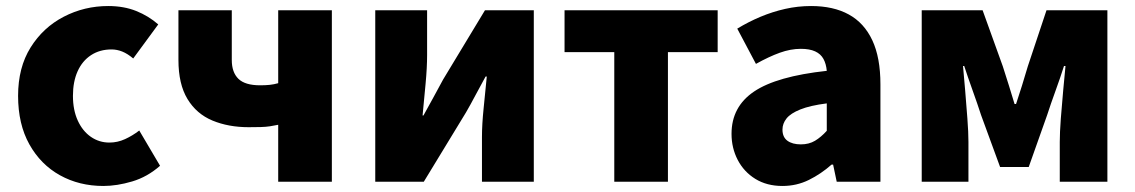

<svg xmlns="http://www.w3.org/2000/svg" viewBox="-20 -603 3765 637"><path d="M323 14Q243 14 179 -21.5Q115 -57 77.5 -124Q40 -191 40 -285Q40 -379 81.5 -445.5Q123 -512 191.5 -547.5Q260 -583 339 -583Q391 -583 432 -566.5Q473 -550 505 -522L422 -409Q403 -425 385.5 -432Q368 -439 350 -439Q311 -439 282 -420Q253 -401 237.5 -366.5Q222 -332 222 -285Q222 -238 238 -203Q254 -168 281.5 -149Q309 -130 343 -130Q370 -130 395 -141.5Q420 -153 442 -170L511 -53Q469 -16 418.5 -1Q368 14 323 14Z M903 0V-189Q889 -186 875.5 -184Q862 -182 845.5 -181.5Q829 -181 805 -181Q738 -181 685 -203Q632 -225 602 -274.5Q572 -324 572 -404V-569H749V-404Q749 -363 771 -341.5Q793 -320 843 -320Q861 -320 875 -321.5Q889 -323 903 -327V-569H1081V0Z M1225 0V-569H1397V-421Q1397 -379 1392 -325.5Q1387 -272 1382 -220H1385Q1399 -246 1418 -280Q1437 -314 1450 -339L1589 -569H1751V0H1579V-148Q1579 -190 1584.5 -243.5Q1590 -297 1595 -349H1591Q1577 -324 1558.5 -289Q1540 -254 1526 -230L1386 0Z M2018 0V-430H1853V-569H2361V-430H2196V0Z M2576 14Q2524 14 2486 -9.5Q2448 -33 2427.5 -72.5Q2407 -112 2407 -159Q2407 -249 2482 -299.5Q2557 -350 2723 -368Q2721 -391 2712 -407.5Q2703 -424 2684.5 -432.5Q2666 -441 2637 -441Q2603 -441 2567 -428Q2531 -415 2488 -391L2426 -508Q2464 -531 2503.5 -547.5Q2543 -564 2585 -573.5Q2627 -583 2671 -583Q2745 -583 2796 -555Q2847 -527 2874 -469.5Q2901 -412 2901 -323V0H2756L2744 -57H2739Q2704 -26 2663.5 -6Q2623 14 2576 14ZM2637 -124Q2664 -124 2684 -136Q2704 -148 2723 -169V-260Q2668 -253 2635.5 -240Q2603 -227 2589.5 -210Q2576 -193 2576 -173Q2576 -148 2592.5 -136Q2609 -124 2637 -124Z M3038 0V-569H3240L3307 -383Q3318 -349 3327.5 -318.5Q3337 -288 3346 -258H3351Q3361 -288 3370.5 -318.5Q3380 -349 3390 -383L3452 -569H3654V0H3496V-132Q3496 -163 3499.5 -210Q3503 -257 3507.5 -304.5Q3512 -352 3515 -384H3510Q3498 -346 3482 -302Q3466 -258 3454 -221L3393 -49H3298L3235 -221Q3223 -258 3207 -302.5Q3191 -347 3179 -384H3175Q3178 -352 3182 -304.5Q3186 -257 3189.5 -210Q3193 -163 3193 -132V0Z"/></svg>

Font: Noto Sans SC Black
Style: Regular
Weight: 900
Designer: Ryoko NISHIZUKA  (kana, bopomofo & ideographs); Paul D. Hunt (Latin, Greek & Cyrillic); Sandoll Communications , Soo-you
Foundry: Adobe
Version: Version 2.004-H2;hotconv 1.0.118;makeotfexe 2.5.65603